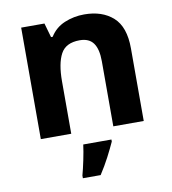

<svg xmlns="http://www.w3.org/2000/svg" viewBox="-86 -630 828 926"><g transform="rotate(-10 328.5 -167.5)"><path d="M388 -556Q476 -556 529 -508.5Q582 -461 582 -356V0H433V-319Q433 -378 412 -407.5Q391 -437 345 -437Q277 -437 252 -390.5Q227 -344 227 -257V0H78V-546H192L212 -476H220Q246 -518 291.5 -537Q337 -556 388 -556ZM413 71Q398 104 378 142.5Q358 181 332 221H245V208Q253 179 262 136Q271 93 275 61H413Z"/></g></svg>

Font: Noto Sans Thaana
Style: Bold
Weight: 700
Designer: David Williams
Foundry: Google Inc.
Version: Version 3.001; ttfautohint (v1.8.4.7-5d5b)